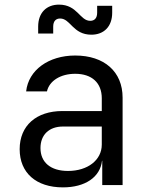

<svg xmlns="http://www.w3.org/2000/svg" viewBox="-20 -800 640 830"><path d="M210 -685C210 -709 222 -720 240 -720C285 -720 295 -650 375 -650C429 -650 465 -685 465 -745V-775H400V-745C400 -721 388 -710 370 -710C325 -710 315 -780 235 -780C181 -780 145 -745 145 -685V-655H210ZM305 -560C190 -560 103 -497 93 -405H183C193 -450 241 -481 305 -481C377 -481 420 -442 420 -375V-320H250C137 -320 65 -257 65 -155C65 -53 136 10 252 10C348 10 413 -34 421 -105H422V0H510V-378C510 -490 431 -560 305 -560ZM274 -61C199 -61 155 -98 155 -160C155 -217 192 -253 252 -253H420V-175C420 -108 359 -61 274 -61Z"/></svg>

Font: Tekne LDO
Style: Regular
Weight: 400
Monospace: yes
Designer: Alessio Laiso, Mario Rullo, Paolo Rosset
Foundry: Alessio Laiso
Version: Version 1.000;hotconv 1.0.109;makeotfexe 2.5.65596